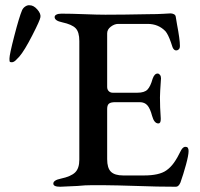

<svg xmlns="http://www.w3.org/2000/svg" viewBox="-20 -706 760 731"><path d="M183 -7Q183 -20 212 -26Q250 -34 266 -49.5Q282 -65 282 -98V-550Q282 -584 268 -598.5Q254 -613 217 -621Q188 -627 188 -641Q188 -647 195 -650.5Q202 -654 214 -654Q249 -654 301 -652Q351 -650 381 -650Q448 -650 546 -652Q579 -652 602.5 -653.5Q626 -655 629 -655Q636 -655 642 -652Q648 -649 649 -643L654 -613Q665 -556 665 -531Q665 -522 660.5 -518Q656 -514 651 -514Q642 -514 637 -526Q636 -530 630.5 -545.5Q625 -561 620 -571Q615 -581 610 -587Q583 -615 542 -615H430Q416 -615 402 -604.5Q388 -594 388 -579V-375Q388 -365 394 -359Q400 -353 409 -353H503Q530 -353 541.5 -365Q553 -377 561 -406Q568 -426 580 -426Q585 -426 589 -421Q593 -416 593 -408Q589 -352 589 -335Q589 -298 592 -256V-252Q592 -236 583 -236Q567 -236 559 -265Q552 -292 541.5 -304.5Q531 -317 512 -317H419Q402 -317 395 -311.5Q388 -306 388 -291V-100Q388 -66 402.5 -52Q417 -38 449 -38H528Q586 -38 613 -57Q629 -68 642 -86Q655 -104 670 -135Q678 -148 687 -147Q698 -147 698 -131Q698 -115 688 -78.5Q678 -42 667 -11Q660 5 650 5Q580 5 500 2Q473 1 430.5 0Q388 -1 332 -1Q304 -1 275 2Q218 5 209 5Q183 5 183 -7ZM16 -483Q16 -498 34.5 -569.5Q53 -641 64 -667Q68 -676 76.5 -681.5Q85 -687 93 -686Q108 -686 122 -670Q136 -654 134 -641Q133 -630 103 -571.5Q73 -513 54 -491Q48 -484 40 -476.5Q32 -469 25 -469Q18 -469 17 -471.5Q16 -474 16 -483Z"/></svg>

Font: EB Garamond Medium
Style: Regular
Weight: 500
Designer: Georg Duffner and Octavio Pardo
Foundry: Georg Duffner
Version: Version 1.000